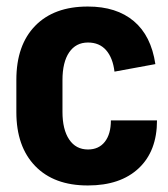

<svg xmlns="http://www.w3.org/2000/svg" viewBox="-20 -551 515 587"><path d="M460 -183Q460 -89 404 -36.5Q348 16 249 16H248Q145 16 87.5 -43.5Q30 -103 30 -208V-307Q30 -413 87.5 -472Q145 -531 248 -531H249Q336 -531 389 -486.5Q442 -442 455 -355L330 -332Q325 -374 304.5 -397.5Q284 -421 249 -421Q212 -421 191.5 -391Q171 -361 171 -306V-209Q171 -155 191.5 -124.5Q212 -94 249 -94Q282 -94 300.5 -117.5Q319 -141 319 -183Z"/></svg>

Font: Akshar SemiBold
Style: Regular
Weight: 600
Designer: Tall Chai
Foundry: Tall Chai
Version: Version 1.000